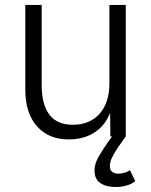

<svg xmlns="http://www.w3.org/2000/svg" viewBox="-20 -550 609 774"><path d="M256 12Q176 12 129 -41Q82 -94 82 -189V-530H148V-209Q148 -47 273 -47Q342 -47 381.5 -91.5Q421 -136 421 -214V-530H487V0H425L424 -95Q404 -44 361 -16Q318 12 256 12ZM446 204Q408 204 384.5 188Q361 172 361 137Q361 110 378 81Q395 52 415 23L443 -15L487 0L455 45Q438 71 430.5 87.5Q423 104 423 121Q423 136 432.5 143Q442 150 456 150Q484 150 504 136L525 180Q513 191 491.5 197.5Q470 204 446 204Z"/></svg>

Font: Geist Light
Style: Regular
Weight: 400
Designer: Basement.studio, Andrés Briganti, Mateo Zaragoza
Foundry: Basement.studio, Vercel, Andrés Briganti, Guido Ferreyra, Mateo Zaragoza
Version: Version 1.401